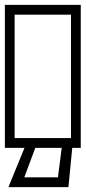

<svg xmlns="http://www.w3.org/2000/svg" viewBox="-40 -606 351 787"><path d="M291 -249Q291 -228.5 291 -204.2Q291 -180 291 -153.8Q291 -127.5 291 -100.8Q291 -74 291 -48.5Q291 -23 291 0Q291 0 275.2 0Q259.5 0 236.2 0Q213 0 189.8 0Q166.5 0 150.8 0Q135 0 135 0Q135 0 135 0Q135 0 135 0Q135 0 135 0Q135 0 135 0Q131.5 -7.5 131.5 -20Q131.5 -32.5 135 -40Q145.5 -40 158.5 -40Q171.5 -40 186.2 -40Q201 -40 217.5 -40Q234 -40 251 -40Q251 -40 251 -40Q251 -40 251 -40Q251 -40 251 -40Q251 -40 251 -40Q251 -40 251 -40Q251 -40 251 -40Q251 -40 251 -40Q251 -40 251 -40Q251 -40 251 -61Q251 -82 251 -113.2Q251 -144.5 251 -175.8Q251 -207 251 -228Q251 -249 251 -249ZM-20 -249H20Q20 -249 20 -228Q20 -207 20 -175.8Q20 -144.5 20 -113.2Q20 -82 20 -61Q20 -40 20 -40Q20 -40 20 -40Q20 -40 20 -40Q20 -40 20 -40Q20 -40 20 -40Q20 -40 20 -40Q20 -40 20 -40Q20 -40 20 -40Q20 -40 20 -40Q37.5 -40 53.8 -40Q70 -40 84.8 -40Q99.5 -40 112.5 -40Q125.5 -40 136 -40Q140 -32.5 140 -20Q140 -7.5 136 0Q136 0 136 0Q136 0 136 0Q136 0 136 0Q136 0 136 0Q136 0 120.2 0Q104.5 0 81.2 0Q58 0 34.8 0Q11.5 0 -4.2 0Q-20 0 -20 0Q-20 -23 -20 -48.5Q-20 -74 -20 -100.8Q-20 -127.5 -20 -153.8Q-20 -180 -20 -204.2Q-20 -228.5 -20 -249ZM291 -188H251Q251 -188 251 -203.8Q251 -219.5 251 -240.5Q251 -261.5 251 -277.2Q251 -293 251 -293Q251 -293 251 -293Q251 -293 251 -293Q251 -293 251 -293Q251 -293 251 -293Q251 -293 251 -308.8Q251 -324.5 251 -345.5Q251 -366.5 251 -382.2Q251 -398 251 -398H291ZM-20 -188V-398H20Q20 -398 20 -382.2Q20 -366.5 20 -345.5Q20 -324.5 20 -308.8Q20 -293 20 -293Q20 -293 20 -293Q20 -293 20 -293Q20 -293 20 -293Q20 -293 20 -293Q20 -293 20 -277.2Q20 -261.5 20 -240.5Q20 -219.5 20 -203.8Q20 -188 20 -188ZM291 -337H251Q251 -337 251 -358Q251 -379 251 -410.2Q251 -441.5 251 -472.8Q251 -504 251 -525Q251 -546 251 -546Q251 -546 251 -546Q251 -546 251 -546Q251 -546 251 -546Q251 -546 251 -546Q251 -546 251 -546Q251 -546 251 -546Q251 -546 251 -546Q251 -546 251 -546Q234 -546 217.5 -546Q201 -546 186.2 -546Q171.5 -546 158.5 -546Q145.5 -546 135 -546Q131.5 -553.5 131.5 -566Q131.5 -578.5 135 -586Q135 -586 135 -586Q135 -586 135 -586Q135 -586 135 -586Q135 -586 135 -586Q135 -586 150.8 -586Q166.5 -586 189.8 -586Q213 -586 236.2 -586Q259.5 -586 275.2 -586Q291 -586 291 -586Q291 -563 291 -537.5Q291 -512 291 -485.2Q291 -458.5 291 -432.2Q291 -406 291 -381.8Q291 -357.5 291 -337ZM-20 -337Q-20 -357.5 -20 -381.8Q-20 -406 -20 -432.2Q-20 -458.5 -20 -485.2Q-20 -512 -20 -537.5Q-20 -563 -20 -586Q-20 -586 -4.2 -586Q11.5 -586 34.8 -586Q58 -586 81.2 -586Q104.5 -586 120.2 -586Q136 -586 136 -586Q136 -586 136 -586Q136 -586 136 -586Q136 -586 136 -586Q136 -586 136 -586Q140 -578.5 140 -566Q140 -553.5 136 -546Q125.5 -546 112.5 -546Q99.5 -546 84.8 -546Q70 -546 53.8 -546Q37.5 -546 20 -546Q20 -546 20 -546Q20 -546 20 -546Q20 -546 20 -546Q20 -546 20 -546Q20 -546 20 -546Q20 -546 20 -546Q20 -546 20 -546Q20 -546 20 -546Q20 -546 20 -525Q20 -504 20 -472.8Q20 -441.5 20 -410.2Q20 -379 20 -358Q20 -337 20 -337ZM276.5 -20 256.5 -4 240.5 161Q240.5 161 240.5 161Q240.5 161 240.5 161Q240.5 161 240.5 161Q240.5 161 215.8 161Q191 161 154.2 161Q117.5 161 80.8 161Q44 161 19.2 161Q-5.5 161 -5.5 161Q-5.5 161 -5.5 161Q-5.5 161 -5.5 161L64.5 -10H108.5L59.5 121Q59.5 121 59.5 121Q59.5 121 59.5 121Q59.5 121 73.5 121Q87.5 121 108 121Q128.5 121 149 121Q169.5 121 183.5 121Q197.5 121 197.5 121Q197.5 121 197.5 121Q197.5 121 197.5 121L215.5 -20Z"/></svg>

Font: Honk
Style: Regular
Weight: 400
Designer: Noopur Datye & Yesha Goshar
Foundry: Ek Type
Version: Version 1.000